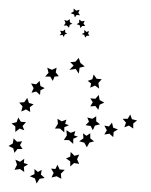

<svg xmlns="http://www.w3.org/2000/svg" viewBox="-37 -437 354 451"><path d="M285 -154 276 -147V-135L266 -142L255 -138L259 -149L251 -158H263L269 -168L273 -157ZM240 -133 230 -127 229 -115 220 -123 208 -121 214 -131 208 -142 219 -140 226 -149 229 -137ZM184 -105 173 -102 167 -91 161 -102 149 -105 159 -112 158 -124 166 -118 175 -124V-112ZM114 -126 104 -135H92L99 -146L98 -158L108 -152L119 -156L116 -146L125 -143L114 -138ZM128 -291 140 -292 148 -301 152 -289 162 -281 150 -278 148 -264 141 -275 126 -273 136 -283ZM183 -262 190 -252 202 -251 194 -242 196 -229 186 -236 175 -231 177 -241 169 -247 180 -251ZM195 -214 197 -202 208 -196 197 -191 194 -179 187 -188 175 -187 181 -197 175 -206 187 -205ZM189 -164V-152L198 -145L186 -142L181 -131L176 -141L164 -143L172 -151L168 -161L180 -158ZM149 -74 144 -63 149 -52 137 -54 128 -46V-58L118 -65L128 -69L129 -80L138 -71ZM115 -38 106 -29 107 -17 96 -23 84 -20 89 -31 83 -41 93 -40 98 -50 103 -39ZM68 -19 56 -17 49 -6 45 -18 33 -23 44 -28V-40L52 -33L61 -38L59 -27ZM20 -33 10 -40 -3 -38 3 -50 -1 -62 10 -57 20 -64 19 -54 29 -51 19 -45ZM-3 -78 -6 -89 -17 -94 -7 -100 -5 -112 3 -104 15 -105 10 -96 16 -87H4ZM-1 -127V-140L-10 -147L2 -150L6 -161L12 -151L24 -150L16 -141L20 -131L9 -135ZM13 -175 16 -187 8 -196 20 -197 27 -207 31 -195 42 -192 33 -185 34 -174 24 -180ZM37 -219 42 -230 36 -241 48 -239 56 -247 58 -235 68 -230 58 -225 57 -214 48 -222ZM69 -257 77 -266 74 -278 85 -273 96 -278 94 -267 101 -258 91 -257 87 -247 81 -257ZM135 -99 125 -108H113L120 -119L119 -131L129 -125L140 -129L137 -119L146 -116L135 -111ZM121 -358 115 -356 113 -350 110 -355 103 -354 107 -359 104 -365 111 -364 116 -368V-361ZM133 -381 127 -379 125 -372 120 -377H113L117 -383L114 -390L121 -388L127 -392V-385ZM129 -406 136 -410V-417L142 -412L150 -414L147 -407L151 -401L143 -402L139 -396L137 -403ZM155 -357 161 -360V-367L166 -362L172 -364L170 -358L173 -353H167L163 -349L161 -355ZM143 -380 149 -384V-391L155 -387L162 -388L159 -382L163 -376H156L152 -371L150 -378Z"/></svg>

Font: Santa christmas start
Style: Regular
Weight: 400
Designer: MUHAMMAD YONI
Version: Version 001.000